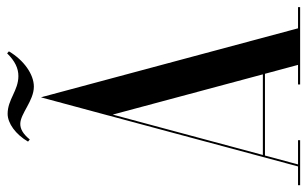

<svg xmlns="http://www.w3.org/2000/svg" viewBox="-210 -690 873 546"><g transform="rotate(-90 227.0 -416.5)"><path d="M148.2 -795.8C177.2 -795.8 213.8 -757.2 254.2 -757.2C289.2 -757.2 329.5 -785.8 354.5 -828.2L348.8 -833.2C326.8 -810.8 306.2 -801.2 284.2 -801.2C242.8 -801.2 217.8 -831.8 176.8 -831.8C149.8 -831.8 118.2 -808.8 97.8 -773.8L103.8 -768.8C120.2 -788.8 134.2 -795.8 148.2 -795.8ZM226.7 -726.2V-726.5L223.7 -737L171.7 -544V-543.7L27.2 -6H-26.2V0H101.8V-6H32.9L58.2 -100H290.7L316 -6H260.3V0H480.3V-6H420ZM174.6 -532.9 289.1 -106H59.8Z"/></g></svg>

Font: Picaflor 72 pt
Style: Regular
Weight: 400
Designer: Ariel Martín Pérez
Foundry: Tunera Type Foundry
Version: Version 1.000;hotconv 1.0.109;makeotfexe 2.5.65596